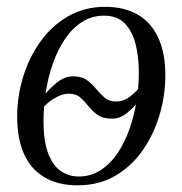

<svg xmlns="http://www.w3.org/2000/svg" viewBox="-20 -546 547 576"><path d="M213 10Q153 10 112.2 -14.8Q71.5 -39.5 51.5 -85.5Q31.5 -131.5 31.5 -196Q31.5 -257 49.5 -315.8Q67.5 -374.5 101.8 -422Q136 -469.5 185 -497.5Q234 -525.5 295 -525.5Q354.5 -525.5 394.8 -501.2Q435 -477 455.5 -431.2Q476 -385.5 476 -320Q476 -259.5 458.5 -200.8Q441 -142 407.5 -94.2Q374 -46.5 325 -18.2Q276 10 213 10ZM216.5 -16.5Q252.5 -16.5 281.8 -35.5Q311 -54.5 332.5 -86.2Q354 -118 368.2 -158.2Q382.5 -198.5 389.5 -242.2Q396.5 -286 396.5 -328Q396.5 -375 386.8 -413.5Q377 -452 354.5 -475.5Q332 -499 292 -499Q255 -499 225.8 -480Q196.5 -461 174.8 -428.8Q153 -396.5 138.8 -355.8Q124.5 -315 117.5 -270.5Q110.5 -226 110.5 -183Q110.5 -124 124 -87.2Q137.5 -50.5 161.5 -33.5Q185.5 -16.5 216.5 -16.5ZM317 -190Q289 -190 273 -201.2Q257 -212.5 245.5 -227.2Q234 -242 221 -253.5Q208 -265 186 -265Q172 -265 157 -258.2Q142 -251.5 129 -241.5Q116 -231.5 107.5 -220L111.5 -258.5Q126.5 -278.5 150 -297.8Q173.5 -317 199.5 -317Q225 -317 240.5 -305.8Q256 -294.5 268.2 -279.5Q280.5 -264.5 293.8 -253Q307 -241.5 327.5 -241.5Q351 -241.5 370 -256.2Q389 -271 400 -286L394.5 -241Q379 -221 359 -205.5Q339 -190 317 -190Z"/></svg>

Font: Merriweather 120pt Light
Style: Italic
Weight: 300
Italic angle: -7.8°
Version: Version 2.101